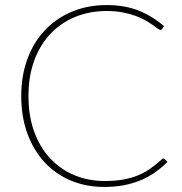

<svg xmlns="http://www.w3.org/2000/svg" viewBox="-20 -731 720 759"><path d="M626 -104.5Q628 -104.5 631.5 -102L642 -91Q620 -69 594.5 -50.8Q569 -32.5 538.5 -19.5Q508 -6.5 471.8 0.8Q435.5 8 392 8Q320.5 8 260.2 -17.2Q200 -42.5 156.5 -89.2Q113 -136 88.5 -202.5Q64 -269 64 -351.5Q64 -432 88.5 -498.2Q113 -564.5 157.8 -611.8Q202.5 -659 264.8 -685Q327 -711 402 -711Q472.5 -711 527 -689.5Q581.5 -668 628.5 -627.5L621 -616.5Q619 -613 613 -613Q610 -613 602.8 -618.5Q595.5 -624 583.8 -632.2Q572 -640.5 555.2 -650.2Q538.5 -660 516 -668.2Q493.5 -676.5 465 -682Q436.5 -687.5 402 -687.5Q334 -687.5 277 -664Q220 -640.5 179 -597Q138 -553.5 115.2 -491.2Q92.5 -429 92.5 -351.5Q92.5 -272.5 115.2 -210.2Q138 -148 178.5 -104.8Q219 -61.5 274 -38.5Q329 -15.5 393.5 -15.5Q434 -15.5 466 -21Q498 -26.5 524.8 -37.5Q551.5 -48.5 574.2 -64.5Q597 -80.5 619.5 -101Q623 -104.5 626 -104.5Z"/></svg>

Font: Lato 2
Style: Regular
Weight: 200
Designer: Lukasz Dziedzic with Adam Twardoch and Botio Nikoltchev
Foundry: tyPoland Lukasz Dziedzic
Version: Version 2.015; 2015-08-06; http://www.latofonts.com/